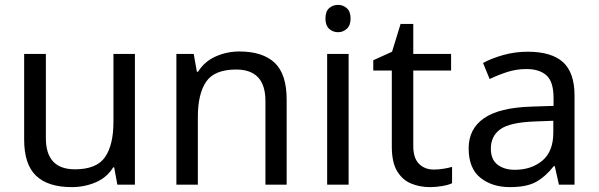

<svg xmlns="http://www.w3.org/2000/svg" viewBox="-20 -757 2456 787"><path d="M533 -536V0H461L448 -71H444Q418 -29 372 -9.5Q326 10 274 10Q177 10 128 -36.5Q79 -83 79 -185V-536H168V-191Q168 -63 287 -63Q376 -63 410.5 -113Q445 -163 445 -257V-536Z M961 -546Q1057 -546 1106 -499.5Q1155 -453 1155 -349V0H1068V-343Q1068 -472 948 -472Q859 -472 825 -422Q791 -372 791 -278V0H703V-536H774L787 -463H792Q818 -505 864 -525.5Q910 -546 961 -546Z M1366 -737Q1386 -737 1401.5 -723.5Q1417 -710 1417 -681Q1417 -653 1401.5 -639Q1386 -625 1366 -625Q1344 -625 1329 -639Q1314 -653 1314 -681Q1314 -710 1329 -723.5Q1344 -737 1366 -737ZM1409 -536V0H1321V-536Z M1758 -62Q1778 -62 1799 -65.5Q1820 -69 1833 -73V-6Q1819 1 1793 5.5Q1767 10 1743 10Q1701 10 1665.5 -4.5Q1630 -19 1608 -55Q1586 -91 1586 -156V-468H1510V-510L1587 -545L1622 -659H1674V-536H1829V-468H1674V-158Q1674 -109 1697.5 -85.5Q1721 -62 1758 -62Z M2143 -545Q2241 -545 2288 -502Q2335 -459 2335 -365V0H2271L2254 -76H2250Q2215 -32 2176.5 -11Q2138 10 2070 10Q1997 10 1949 -28.5Q1901 -67 1901 -149Q1901 -229 1964 -272.5Q2027 -316 2158 -320L2249 -323V-355Q2249 -422 2220 -448Q2191 -474 2138 -474Q2096 -474 2058 -461.5Q2020 -449 1987 -433L1960 -499Q1995 -518 2043 -531.5Q2091 -545 2143 -545ZM2248 -262 2169 -259Q2069 -255 2030.5 -227Q1992 -199 1992 -148Q1992 -103 2019.5 -82Q2047 -61 2090 -61Q2158 -61 2203 -98.5Q2248 -136 2248 -214Z"/></svg>

Font: Noto IKEA Simplified Chinese
Style: Regular
Weight: 400
Designer: Monotype Design Team
Foundry: Monotype Imaging Inc.
Version: Version 1.100